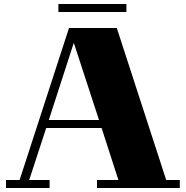

<svg xmlns="http://www.w3.org/2000/svg" viewBox="-20 -940 929 960"><path d="M879 -40V0H465V-40H572L488 -300H211L126 -40H228V0H10V-40H78L325 -800H564L811 -40ZM475 -340 349 -726 224 -340ZM612 -920V-880H272V-920Z"/></svg>

Font: Kumar One
Style: Regular
Weight: 400
Designer: Parimal Parmar
Foundry: Indian Type Foundry
Version: Version 1.001;PS 1.001;hotconv 1.0.88;makeotf.lib2.5.647800